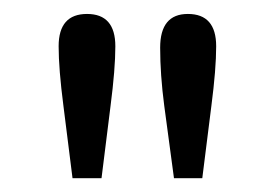

<svg xmlns="http://www.w3.org/2000/svg" viewBox="-20 -756 393 278"><path d="M231.9 -498 217.8 -603Q211.9 -647.9 211.9 -687Q211.9 -735.8 252 -735.8Q293 -735.8 293 -689Q293 -656.2 286.1 -603L272.9 -498ZM85 -498 71.8 -603Q64.9 -656.2 64.9 -689Q64.9 -735.8 106 -735.8Q147 -735.8 147 -689Q147 -656.2 140.1 -603L127 -498Z"/></svg>

Font: I.Ming
Style: Regular
Weight: 400
Designer: Ichiten Fonts Project
Version: Version 5.10 Mar 24, 2018